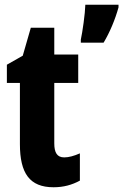

<svg xmlns="http://www.w3.org/2000/svg" viewBox="-20 -780 520 810"><path d="M480 -749V-760H340C339 -722 328 -645 321 -613V-600H417C443 -643 466 -698 480 -749ZM251 -116C221 -116 209 -136 209 -175V-430H310V-550H209V-663H110L76 -545L9 -507V-430H64V-172C64 -49 105 10 206 10C248 10 284 0 317 -18V-133C292 -122 270 -116 251 -116Z"/></svg>

Font: Noto Sans Devanagari ExtraCondensed ExtraBold
Style: Regular
Weight: 800
Width: 2
Designer: Jelle Bosma - Monotype Design Team
Foundry: Monotype Imaging Inc.
Version: Version 2.004